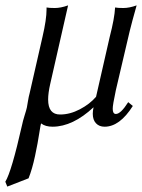

<svg xmlns="http://www.w3.org/2000/svg" viewBox="-33 -459 528 714"><path d="M449.2 -342.8 397.9 -124Q385.7 -66.9 386.2 -54.2Q386.2 -35.2 397.9 -35.2Q416 -35.2 443.8 -79.1L460.9 -64.9Q412.1 12.2 356 12.2Q335.9 12.2 324 -0.5Q312 -13.2 312 -36.1Q312 -46.9 314.9 -60.1Q237.8 11.7 163.1 12.2Q135.3 12.2 120.1 0Q118.2 2 113 36.4Q107.9 70.8 97.4 120.4Q86.9 169.9 73.2 204.1L-5.9 234.9L-13.2 216.8Q9.8 179.7 48.8 6.8Q51.8 -8.3 58.3 -29.1Q64.9 -49.8 66.9 -59.1Q67.9 -64 71 -83Q74.2 -102.1 77.1 -111.8L125 -321.8Q140.1 -386.7 140.1 -423.8V-431.2Q149.9 -429.2 170.9 -429.2Q192.9 -429.2 220.2 -439L153.8 -147Q146 -112.8 146 -88.9Q146 -32.7 190.9 -33.2Q227.1 -33.2 263.9 -52.5Q300.8 -71.8 324.2 -99.1L375 -321.8Q393.1 -391.6 395 -431.2Q404.8 -429.2 425.8 -429.2Q447.8 -429.2 475.1 -439Q457 -375 449.2 -342.8Z"/></svg>

Font: Linux Libertine
Style: Italic
Weight: 400
Italic angle: -12°
Designer: Philipp H. Poll
Foundry: Philipp H. Poll
Version: Version 5.1.6 ; ttfautohint (v0.9)